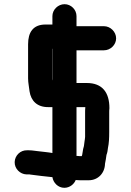

<svg xmlns="http://www.w3.org/2000/svg" viewBox="-20 -777 623 916"><path d="M230 -700V-660H197C138 -660 114 -623 114 -566V-403C114 -381 119 -362 121 -341C128 -295 158 -266 209 -266H230V-47C209 -51 181 -53 159 -56L143 -58C135 -59 127 -60 118 -60H109C77 -61 51 -35 50 -4C49 28 76 54 106 55H116C119 55 123 55 126 56C160 60 193 65 228 68H230C234 95 257 119 287 119C313 119 334 101 341 82H342C353 83 365 83 378 83H403C448 83 480 49 481 4C483 -7 487 -26 488 -38C492 -48 494 -60 495 -71C500 -94 501 -119 501 -147V-242C501 -246 501 -252 502 -261C502 -336 468 -381 394 -381H345V-537H476C507 -537 534 -563 534 -594C534 -625 507 -652 476 -652H345V-700C345 -731 319 -757 288 -757C257 -757 230 -731 230 -700ZM230 -393C229 -396 229 -400 229 -403V-540C229 -543 229 -545 230 -545ZM381 -85C381 -82 380 -78 379 -75C375 -63 375 -50 372 -38C372 -37 371 -35 370 -32C363 -32 357 -32 350 -33H345V-266H387V-265C386 -255 386 -247 386 -242V-124C385 -108 382 -100 381 -85Z"/></svg>

Font: Electronic
Style: UltHv
Weight: 900
Version: Version 1.011